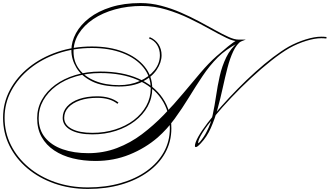

<svg xmlns="http://www.w3.org/2000/svg" viewBox="-67 -957 2156 1256"><path d="M907 -706 913 -714Q950 -698 970 -667Q990 -636 990 -596Q990 -548 958 -500.5Q926 -453 864 -422Q802 -391 711 -391Q602 -391 533.5 -425.5Q465 -460 432.5 -514.5Q400 -569 400 -628Q400 -685 430 -740Q460 -795 517.5 -839.5Q575 -884 659.5 -910.5Q744 -937 852 -937Q920 -937 987 -919.5Q1054 -902 1117 -874.5Q1180 -847 1237 -816.5Q1294 -786 1342.5 -759Q1391 -732 1429 -715Q1467 -698 1493 -698V-687Q1462 -686 1413.5 -709.5Q1365 -733 1303.5 -767.5Q1242 -802 1170.5 -836.5Q1099 -871 1020.5 -894.5Q942 -918 861 -918Q767 -918 685.5 -895.5Q604 -873 543 -832Q482 -791 448 -736.5Q414 -682 414 -619Q414 -553 451 -504Q488 -455 555.5 -427.5Q623 -400 712 -400Q786 -400 846.5 -426.5Q907 -453 943 -497.5Q979 -542 979 -596Q979 -634 960.5 -663.5Q942 -693 907 -706ZM590 -479Q503 -479 429 -457Q355 -435 300.5 -394.5Q246 -354 216 -300.5Q186 -247 186 -184Q186 -108 228 -57Q270 -6 343 19.5Q416 45 510 45Q610 45 698 11.5Q786 -22 861.5 -79Q937 -136 1004 -205Q1071 -274 1131 -346Q1191 -418 1245 -481.5Q1299 -545 1350 -590Q1391 -625 1424.5 -653Q1458 -681 1490 -698H1541Q1516 -690 1483.5 -672.5Q1451 -655 1417.5 -631.5Q1384 -608 1358 -582Q1304 -528 1258.5 -460Q1213 -392 1169 -320Q1125 -248 1075.5 -180Q1026 -112 965 -58Q884 12 780.5 54Q677 96 558 96Q479 96 409.5 79Q340 62 287.5 27Q235 -8 205.5 -60.5Q176 -113 176 -184Q176 -249 207 -304.5Q238 -360 294 -401.5Q350 -443 425.5 -466Q501 -489 590 -489Q733 -489 837 -443.5Q941 -398 997.5 -314.5Q1054 -231 1054 -117Q1054 -30 1014 42.5Q974 115 900.5 168Q827 221 727.5 250Q628 279 508 279Q390 279 289 243.5Q188 208 112.5 144.5Q37 81 -5 -3.5Q-47 -88 -47 -187Q-47 -284 -2 -368.5Q43 -453 123 -517Q203 -581 308 -617Q413 -653 534 -653Q652 -653 740.5 -618Q829 -583 879 -521.5Q929 -460 929 -378Q929 -315 899 -260.5Q869 -206 815.5 -165Q762 -124 691 -101Q620 -78 537 -78Q446 -78 394.5 -107Q343 -136 343 -186Q343 -228 371.5 -260Q400 -292 451 -309.5Q502 -327 569 -327Q655 -327 708 -286L701 -278Q653 -317 569 -317Q505 -317 456.5 -300.5Q408 -284 380.5 -254.5Q353 -225 353 -186Q353 -140 402.5 -114Q452 -88 537 -88Q617 -88 686.5 -110Q756 -132 808 -171.5Q860 -211 889.5 -264Q919 -317 919 -378Q919 -457 870.5 -516.5Q822 -576 735.5 -609.5Q649 -643 534 -643Q416 -643 312 -607.5Q208 -572 130 -509.5Q52 -447 7.5 -364.5Q-37 -282 -37 -187Q-37 -91 4.5 -8Q46 75 120.5 137.5Q195 200 294 234.5Q393 269 508 269Q625 269 723.5 240.5Q822 212 893.5 160.5Q965 109 1004.5 38.5Q1044 -32 1044 -117Q1044 -229 988.5 -310Q933 -391 831.5 -435Q730 -479 590 -479ZM1229 -22Q1229 -20 1230 -20Q1233 -20 1243.5 -32.5Q1254 -45 1266 -63Q1278 -81 1285 -96Q1311 -144 1324 -204Q1337 -264 1346.5 -329.5Q1356 -395 1370.5 -459.5Q1385 -524 1413 -582Q1441 -640 1493 -684L1513 -690Q1481 -668 1459 -621.5Q1437 -575 1421 -513Q1405 -451 1390 -382Q1375 -313 1356.5 -245.5Q1338 -178 1312 -119.5Q1286 -61 1247 -20Q1224 5 1215 5Q1208 5 1208 -2Q1208 -23 1230 -62.5Q1252 -102 1291 -153Q1330 -204 1380.5 -261Q1431 -318 1488 -376Q1545 -434 1604 -487Q1663 -540 1719 -582.5Q1775 -625 1822 -652Q1875 -681 1932.5 -699Q1990 -717 2035 -717Q2044 -717 2052 -716.5Q2060 -716 2069 -715L2068 -705Q2059 -706 2051 -706.5Q2043 -707 2035 -707Q1992 -707 1935.5 -689.5Q1879 -672 1827 -643Q1773 -612 1708 -560.5Q1643 -509 1575.5 -446.5Q1508 -384 1446 -318.5Q1384 -253 1335 -193.5Q1286 -134 1257.5 -88.5Q1229 -43 1229 -22Z"/></svg>

Font: Ballet 24pt
Style: Regular
Weight: 400
Designer: Maximiliano R. Sproviero
Foundry: Omnibus-Type
Version: Version 1.100